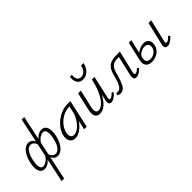

<svg xmlns="http://www.w3.org/2000/svg" viewBox="14 -1548 2675 2675"><g transform="rotate(-45 1351.5 -211.0)"><path d="M574 -294Q574 -258 565 -216Q545 -118 495.5 -56.5Q446 5 388 5Q358 5 334.5 -12Q311 -29 298 -59L224 289H174L248 -61Q194 5 129 5Q84 5 60.5 -27.5Q37 -60 37 -118Q37 -154 46 -197Q66 -293 113.5 -355.5Q161 -418 220 -418Q250 -418 274 -401.5Q298 -385 311 -354L387 -711H437L361 -354Q416 -418 480 -418Q527 -418 550.5 -385Q574 -352 574 -294ZM523 -293Q523 -333 509.5 -355Q496 -377 468 -377Q442 -377 409.5 -356.5Q377 -336 349 -297L308 -107Q315 -76 337.5 -57Q360 -38 387 -38Q431 -38 465 -89Q499 -140 515 -222Q523 -264 523 -293ZM261 -119 301 -306Q293 -338 271.5 -356.5Q250 -375 222 -375Q178 -375 145.5 -324.5Q113 -274 97 -193Q88 -150 88 -116Q88 -36 141 -36Q168 -36 200.5 -57Q233 -78 261 -119Z M1048 -413 957 0H906L936 -134Q894 -72 839.5 -34Q785 4 732 4Q686 4 660.5 -26Q635 -56 635 -103Q635 -114 639 -138Q655 -212 709.5 -275Q764 -338 838 -375.5Q912 -413 984 -413ZM966 -278 986 -369H977Q918 -369 857.5 -338Q797 -307 753 -254Q709 -201 696 -138Q693 -123 693 -110Q693 -79 709 -60.5Q725 -42 752 -42Q794 -42 839.5 -77.5Q885 -113 919.5 -168Q954 -223 966 -278Z M1562 -70Q1492 5 1440 5Q1420 5 1409 -7Q1398 -19 1398 -42Q1398 -54 1401 -69L1424 -172Q1379 -83 1325.5 -39Q1272 5 1219 5Q1181 5 1157.5 -18Q1134 -41 1134 -90Q1134 -121 1142 -153L1201 -413H1255L1196 -157Q1188 -123 1188 -102Q1188 -42 1238 -42Q1278 -42 1322 -83Q1366 -124 1406 -207.5Q1446 -291 1473 -413H1524L1450 -82Q1447 -70 1447 -61Q1447 -42 1465 -42Q1480 -42 1498 -55Q1516 -68 1542 -94ZM1281 -622Q1281 -639 1284 -658H1321Q1320 -650 1320 -635Q1320 -590 1338.5 -566.5Q1357 -543 1393 -543Q1435 -543 1464 -573.5Q1493 -604 1504 -658H1553Q1537 -585 1492 -542Q1447 -499 1389 -499Q1340 -499 1310.5 -531Q1281 -563 1281 -622Z M2051 -61Q1988 5 1935 5Q1889 5 1889 -45Q1889 -61 1893 -77L1961 -369H1929Q1864 -369 1829 -336.5Q1794 -304 1774 -226Q1743 -103 1709.5 -47.5Q1676 8 1620 8Q1587 8 1567 -9L1581 -42Q1594 -36 1608 -36Q1649 -36 1677.5 -85Q1706 -134 1731 -236Q1755 -335 1806 -374Q1857 -413 1937 -413H2024L1946 -82Q1943 -72 1943 -63Q1943 -42 1962 -42Q1988 -42 2031 -85Z M2435 -168Q2435 -154 2430 -132Q2415 -68 2360.5 -31Q2306 6 2240 6Q2188 6 2159 -20Q2130 -46 2130 -94Q2130 -109 2135 -134L2199 -413H2250L2202 -210Q2232 -235 2268.5 -249Q2305 -263 2337 -263Q2381 -263 2408 -237Q2435 -211 2435 -168ZM2385 -157Q2385 -187 2365.5 -203.5Q2346 -220 2316 -220Q2277 -220 2235.5 -196.5Q2194 -173 2184 -133V-131Q2181 -115 2181 -102Q2181 -38 2253 -38Q2299 -38 2335.5 -63.5Q2372 -89 2382 -132Q2385 -146 2385 -157ZM2503 -43Q2503 -55 2506 -70L2588 -413H2641L2563 -82Q2560 -72 2560 -62Q2560 -42 2579 -42Q2594 -42 2612 -55Q2630 -68 2655 -94L2675 -70Q2605 5 2551 5Q2503 5 2503 -43Z"/></g></svg>

Font: Ysabeau Semilight
Style: Italic
Weight: 300
Italic angle: -12°
Designer: Christian Thalmann (Catharsis Fonts)
Version: Version 0.003